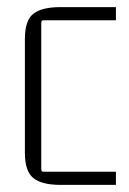

<svg xmlns="http://www.w3.org/2000/svg" viewBox="-20 -515 364 540"><path d="M306 5H150Q98 5 74 -14Q50 -33 50 -85V-405Q50 -458 74 -476.5Q98 -495 150 -495H306V-458H103Q96 -458 96 -451V-39Q96 -32 103 -32H306Z"/></svg>

Font: Gemunu Libre ExtraLight ExtraLight
Style: Regular
Weight: 250
Version: Version 1.100